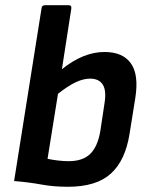

<svg xmlns="http://www.w3.org/2000/svg" viewBox="-20 -703 568 735"><path d="M240 12Q185 12 139 3.5Q93 -5 34 -10L139 -671Q140 -683 152 -683H243Q255 -683 253 -670L217 -438Q299 -504 380 -504Q450 -504 481 -460.5Q512 -417 498 -328L476 -191Q460 -89 404.5 -38.5Q349 12 240 12ZM162 -95Q181 -91 202.5 -88.5Q224 -86 243 -86Q297 -86 325.5 -114Q354 -142 364 -201L380 -307Q388 -356 373.5 -379Q359 -402 325 -402Q299 -402 269.5 -388Q240 -374 202 -344Z"/></svg>

Font: Sofia Sans
Style: Bold Italic
Weight: 700
Italic angle: -9°
Designer: Botio Nikoltchev, Ani Petrova
Foundry: lettersoup
Version: Version 4.101; ttfautohint (v1.8.4.7-5d5b)